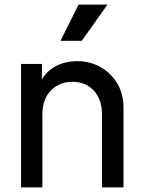

<svg xmlns="http://www.w3.org/2000/svg" viewBox="-20 -818 620 838"><path d="M72 0V-539H163V-472Q186 -510 226 -530.5Q266 -551 317 -551Q374 -551 420 -524.5Q466 -498 492.5 -452.5Q519 -407 519 -349V0H425V-319Q425 -385 389 -423Q353 -461 296 -461Q239 -461 202 -423Q165 -385 165 -319V0ZM244 -640 323 -798H449L337 -640Z"/></svg>

Font: Pitagon Sans Text Medium
Style: Regular
Weight: 500
Designer: Travis Tran
Foundry: Pitagon
Version: Version 1.000; ttfautohint (v1.8.4.7-5d5b);gftools[0.9.26]